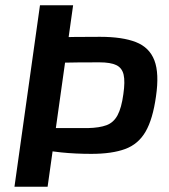

<svg xmlns="http://www.w3.org/2000/svg" viewBox="-20 -710 643 730"><path d="M361 -570Q445 -570 496.5 -550Q548 -530 567 -480.5Q586 -431 573 -343Q561 -257 533.5 -209.5Q506 -162 456 -143.5Q406 -125 327 -125Q267 -125 213 -130.5Q159 -136 121 -143.5Q83 -151 71 -157L77 -223Q134 -223 195.5 -223Q257 -223 314 -223Q358 -224 385 -234Q412 -244 427 -272Q442 -300 449 -352Q456 -400 450 -426Q444 -452 422 -462.5Q400 -473 358 -473Q269 -473 206 -471.5Q143 -470 120 -468L116 -562Q157 -566 191 -567.5Q225 -569 264.5 -569.5Q304 -570 361 -570ZM258 -690 161 0H35L132 -690Z"/></svg>

Font: Exo 2 SemiBold
Style: Italic
Weight: 600
Italic angle: -8°
Designer: Natanael Gama
Foundry: Natanael Gama
Version: Version 2.010